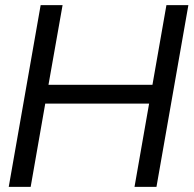

<svg xmlns="http://www.w3.org/2000/svg" viewBox="-20 -732 758 752"><path d="M592.8 0H506.8L564 -326.2H157.2L100.1 0H14.2L139.2 -711.9H225.1L169.9 -399.9H577.1L631.8 -711.9H717.8Z"/></svg>

Font: Creato Display
Style: Italic
Weight: 400
Italic angle: -10°
Version: Version 1.000